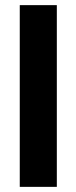

<svg xmlns="http://www.w3.org/2000/svg" viewBox="-20 -727 297 747"><path d="M201.1 0H56.9V-707H201.1Z"/></svg>

Font: Pretendard Std Variable
Style: Regular
Weight: 400
Designer: Base glyphs from Inter by Rasmus Andersson; Hangeul glyphs from Noto Sans CJK(Source Han Sans) by Jang Soo-young and Kan
Foundry: Kil Hyung-jin
Version: Version 1.309;Glyphs 3.2 (3225)